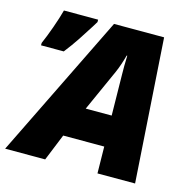

<svg xmlns="http://www.w3.org/2000/svg" viewBox="-124 -818 920 922"><g transform="rotate(15 336.0 -357.0)"><path d="M331 -714H580L627 0H440L438 -133H234L180 0H-19ZM434 -286 431 -491Q430 -525 432 -583H429Q416 -534 399 -495L305 -286ZM19 -536Q35 -572 53.5 -624Q72 -676 82 -714H252V-702L236 -676Q213 -639 187 -600Q161 -561 132 -524H19Z"/></g></svg>

Font: Noto Sans Display Black
Style: Italic
Weight: 900
Italic angle: -12°
Designer: Monotype Design team
Foundry: Monotype Imaging Inc.
Version: Version 1.000